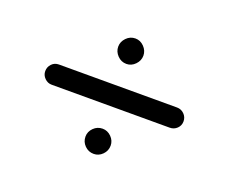

<svg xmlns="http://www.w3.org/2000/svg" viewBox="-84 -715 863 724"><g transform="rotate(20 347.5 -352.5)"><path d="M348 -482Q327 -482 312 -497.5Q297 -513 297 -533Q297 -553 312 -568.5Q327 -584 348 -584Q368 -584 383 -568.5Q398 -553 398 -533Q398 -513 383 -497.5Q368 -482 348 -482ZM110 -312Q94 -312 82 -324Q70 -336 70 -352Q70 -369 81.5 -381Q93 -393 110 -393H584Q601 -393 613 -381Q625 -369 625 -352Q625 -335 613 -323.5Q601 -312 584 -312ZM348 -121Q327 -121 312 -136Q297 -151 297 -172Q297 -192 312 -207Q327 -222 348 -222Q368 -222 383 -207Q398 -192 398 -172Q398 -151 383 -136Q368 -121 348 -121Z"/></g></svg>

Font: Huninn
Style: Regular
Weight: 400
Designer: justfont
Foundry: justfont
Version: Version 1.003